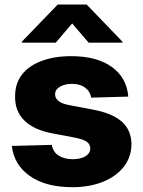

<svg xmlns="http://www.w3.org/2000/svg" viewBox="-20 -794 615 825"><path d="M531.2 -378.9 371.6 -374.5Q368.2 -393.6 358.4 -405.3Q347.7 -418.5 330.1 -426.3Q312.5 -433.6 289.1 -433.6Q257.8 -433.6 237.8 -421.4Q216.3 -408.7 216.8 -388.7Q216.3 -373.5 230 -361.3Q244.1 -348.6 277.8 -342.3L382.8 -322.3Q463.4 -307.1 504.4 -270.5Q543.9 -234.9 544.9 -174.8Q544.4 -119.1 511.7 -77.1Q478.5 -35.2 421.9 -12.7Q364.3 10.3 292 10.3Q175.3 10.3 107.9 -38.1Q40 -85.9 30.8 -167L202.6 -171.4Q208.5 -140.1 231.9 -125.5Q256.3 -109.9 292.5 -109.9Q326.2 -109.9 347.2 -122.6Q367.2 -134.8 368.2 -155.8Q367.2 -175.3 352.1 -185.5Q336.9 -195.8 301.8 -202.6L206.5 -220.7Q125.5 -235.4 84.5 -276.4Q43.9 -316.4 44.9 -378.9Q44.4 -433.6 73.7 -472.7Q102.5 -510.7 157.7 -531.7Q213.4 -552.7 285.6 -552.7Q396.5 -552.7 460.4 -506.3Q524.9 -460 531.2 -378.9ZM505.9 -610.8H360.8L290 -693.4L219.7 -610.8H74.2V-615.2L228 -774.4H352.5L505.9 -615.2Z"/></svg>

Font: My Font
Style: Regular
Weight: 500
Designer: Rasmus Andersson
Foundry: rsms
Version: Version 0.001